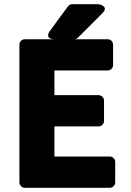

<svg xmlns="http://www.w3.org/2000/svg" viewBox="-20 -865 622 910"><path d="M72 0C72 11 82 25 97 25H501C512 25 526 15 526 0V-98C526 -109 516 -123 501 -123H238V-266H448C459 -266 473 -276 473 -291V-389C473 -400 463 -414 448 -414H238V-531H491C502 -531 516 -541 516 -556V-654C516 -665 506 -679 491 -679H97C86 -679 72 -669 72 -654ZM465 -802C500 -837 447 -845 447 -845H322C315 -845 307 -842 302 -835L217 -719C188 -679 237 -679 237 -679H331C337 -679 344 -681 349 -686Z"/></svg>

Font: Falling Sky
Style: Blk
Weight: 900
Designer: Paul D. Hunt
Foundry: Adobe Systems Incorporated
Version: Version 1.02